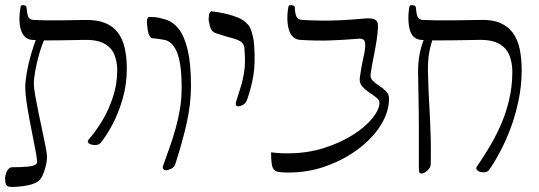

<svg xmlns="http://www.w3.org/2000/svg" viewBox="-28 -671 2132 760"><path d="M370 -105Q365 -99 355 -97.5Q345 -96 335 -98.5Q325 -101 321 -106.5Q317 -112 324 -120Q352 -152 377.5 -194.5Q403 -237 419.5 -288Q436 -339 436 -393Q436 -426 425 -454Q414 -482 384.5 -498.5Q355 -515 299 -513Q252 -512 216.5 -511.5Q181 -511 153.5 -511Q126 -511 100 -513Q83 -514 71.5 -524.5Q60 -535 54.5 -553.5Q49 -572 49 -596Q49 -620 54 -646Q55 -650 60.5 -650.5Q66 -651 71.5 -649Q77 -647 77 -641Q79 -616 84 -604.5Q89 -593 105 -592Q128 -591 152.5 -590.5Q177 -590 213.5 -590.5Q250 -591 307 -592Q356 -593 388 -580Q420 -567 439 -541.5Q458 -516 466 -479.5Q474 -443 474 -399Q474 -337 457.5 -280Q441 -223 417 -178Q393 -133 370 -105ZM19 69Q0 69 -4 59.5Q-8 50 -8 34Q-8 31 -6.5 24Q-5 17 -2 9.5Q1 2 7 -3.5Q13 -9 20 -9Q33 -9 50 -9.5Q67 -10 83 -11.5Q99 -13 109 -17.5Q119 -22 119 -30Q119 -39 114.5 -64.5Q110 -90 103 -124.5Q96 -159 89 -196.5Q82 -234 77 -267.5Q72 -301 72 -326Q72 -349 78 -383.5Q84 -418 95 -456.5Q106 -495 120 -528L154 -529Q137 -493 126.5 -455Q116 -417 111 -387.5Q106 -358 106 -344Q106 -323 111.5 -292Q117 -261 124.5 -225Q132 -189 139.5 -153.5Q147 -118 152.5 -90.5Q158 -63 158 -48Q158 -36 154.5 -20Q151 -4 145.5 11.5Q140 27 132 38Q124 49 105 56Q86 63 62.5 66Q39 69 19 69Z M628 3Q624 3 619 -1Q614 -5 618 -16Q632 -55 645 -92Q658 -129 668 -165.5Q678 -202 684.5 -241Q691 -280 691 -324Q691 -421 672 -465.5Q653 -510 618 -514Q606 -516 595 -517.5Q584 -519 573 -520Q568 -521 563.5 -529.5Q559 -538 557 -550.5Q555 -563 554 -575Q553 -587 555 -595.5Q557 -604 563 -604Q574 -604 586.5 -603Q599 -602 623 -595Q656 -586 679 -557Q702 -528 715 -473Q728 -418 728 -331Q728 -260 711 -184Q694 -108 666 -22Q662 -9 649.5 -3Q637 3 628 3Z M915 -250Q910 -250 907 -253Q904 -256 906 -267Q914 -294 923.5 -322.5Q933 -351 938.5 -387Q944 -423 940 -472Q940 -495 927.5 -504.5Q915 -514 889.5 -520.5Q864 -527 825 -540Q815 -544 809 -553Q803 -562 800 -581Q798 -587 798 -593Q798 -599 798.5 -605.5Q799 -612 800.5 -616.5Q802 -621 804.5 -624Q807 -627 811 -626Q839 -623 866 -616.5Q893 -610 915 -601Q937 -592 949 -578Q958 -571 963.5 -557.5Q969 -544 973 -527Q977 -510 978 -492Q983 -422 975 -373Q967 -324 950 -276Q945 -262 934 -256Q923 -250 915 -250Z M1113 12Q1091 12 1077.5 10Q1064 8 1057 1Q1050 -6 1047.5 -22.5Q1045 -39 1045 -68Q1059 -67 1070 -65.5Q1081 -64 1110 -64Q1188 -64 1254 -85Q1320 -106 1369.5 -137.5Q1419 -169 1446.5 -203.5Q1474 -238 1474 -264Q1474 -275 1461.5 -285Q1449 -295 1433 -305.5Q1417 -316 1405.5 -329.5Q1394 -343 1396 -362Q1402 -406 1409 -436Q1416 -466 1417 -480Q1419 -499 1415 -508.5Q1411 -518 1395 -518Q1360 -515 1332 -513.5Q1304 -512 1278.5 -511Q1253 -510 1225 -510.5Q1197 -511 1161 -513Q1144 -514 1132.5 -524.5Q1121 -535 1115.5 -553.5Q1110 -572 1109.5 -596Q1109 -620 1114 -646Q1115 -650 1121 -650.5Q1127 -651 1133 -649Q1139 -647 1139 -641Q1140 -616 1146 -604.5Q1152 -593 1168 -592Q1206 -590 1243 -589.5Q1280 -589 1322.5 -591Q1365 -593 1419 -598Q1432 -599 1443 -597.5Q1454 -596 1461 -590Q1468 -584 1468 -570Q1468 -544 1463 -512.5Q1458 -481 1451 -446.5Q1444 -412 1439 -378Q1437 -362 1447.5 -351.5Q1458 -341 1473 -331.5Q1488 -322 1500 -310Q1512 -298 1512 -281Q1512 -229 1480 -177Q1448 -125 1392 -82.5Q1336 -40 1264.5 -14Q1193 12 1113 12Z M1640 16Q1636 16 1633 12.5Q1630 9 1630 -2Q1630 -58 1630 -96.5Q1630 -135 1630 -165.5Q1630 -196 1629.5 -225.5Q1629 -255 1628.5 -290.5Q1628 -326 1627 -376Q1626 -420 1633 -457Q1640 -494 1655 -527H1689Q1676 -495 1670.5 -460Q1665 -425 1666 -385Q1667 -342 1668.5 -310Q1670 -278 1671.5 -250.5Q1673 -223 1674.5 -192.5Q1676 -162 1677 -121Q1678 -80 1677 -21Q1677 -12 1670.5 -3.5Q1664 5 1655.5 10.5Q1647 16 1640 16ZM1593 -646Q1594 -650 1600 -650.5Q1606 -651 1612 -649Q1618 -647 1618 -641Q1620 -616 1625 -604.5Q1630 -593 1646 -592Q1671 -591 1698.5 -590.5Q1726 -590 1766.5 -590.5Q1807 -591 1870 -592Q1919 -594 1951 -580.5Q1983 -567 2002 -541Q2021 -515 2029 -477.5Q2037 -440 2037 -393Q2037 -333 2024.5 -273Q2012 -213 1992 -160.5Q1972 -108 1949 -65.5Q1926 -23 1906 4Q1900 10 1890.5 11Q1881 12 1871.5 9Q1862 6 1858.5 -0.5Q1855 -7 1862 -15Q1881 -43 1905 -82Q1929 -121 1951 -169Q1973 -217 1986.5 -272.5Q2000 -328 2000 -387Q2000 -421 1989 -450.5Q1978 -480 1948 -497.5Q1918 -515 1862 -513Q1809 -512 1770 -511.5Q1731 -511 1700 -511Q1669 -511 1640 -513Q1622 -514 1610.5 -524.5Q1599 -535 1594 -553.5Q1589 -572 1588.5 -596Q1588 -620 1593 -646Z"/></svg>

Font: Noto Rashi Hebrew Light
Style: Regular
Weight: 300
Version: Version 1.006